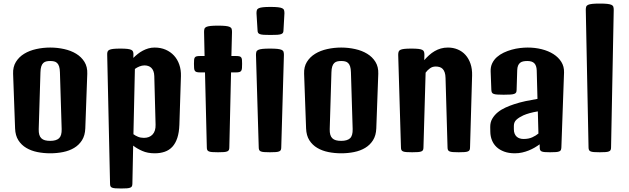

<svg xmlns="http://www.w3.org/2000/svg" viewBox="-20 -862 3559 1087"><path d="M54.2 -444.3Q52.7 -483.4 70.1 -511.5Q87.4 -539.6 116.9 -557.6Q146.5 -575.7 185.1 -584.2Q223.6 -592.8 264.2 -592.8Q304.7 -592.8 343.3 -584.2Q381.8 -575.7 411.4 -557.6Q440.9 -539.6 458.3 -511.5Q475.6 -483.4 474.1 -444.3L462.9 -135.3Q461.4 -95.2 444.3 -68.1Q427.2 -41 399.9 -24.7Q372.6 -8.3 337.4 -1.2Q302.2 5.9 264.6 5.9Q226.6 5.9 191.4 -1.2Q156.2 -8.3 128.7 -24.7Q101.1 -41 84 -67.9Q66.9 -94.7 65.4 -134.8ZM199.2 -130.9Q198.7 -112.3 202.4 -99.6Q206.1 -86.9 214.1 -79.1Q222.2 -71.3 234.6 -67.9Q247.1 -64.5 264.2 -64.5Q298.3 -64.5 314.2 -79.1Q330.1 -93.8 329.1 -131.3L319.3 -452.6Q318.8 -473.1 314.7 -485.8Q310.5 -498.5 303.2 -505.4Q295.9 -512.2 286.1 -514.4Q276.4 -516.6 264.2 -516.6Q252 -516.6 242.2 -514.4Q232.4 -512.2 225.1 -505.4Q217.8 -498.5 213.6 -485.8Q209.5 -473.1 209 -452.6Z M586.9 -551.3Q586.4 -561.5 588.6 -568.6Q590.8 -575.7 598.6 -579.6Q606.4 -583.5 621.3 -585.2Q636.2 -586.9 661.1 -586.9Q686 -586.9 700.9 -585.2Q715.8 -583.5 723.6 -579.6Q731.4 -575.7 733.6 -568.6Q735.8 -561.5 735.4 -551.3L734.9 -534.2Q746.6 -545.9 759.8 -556.4Q772.9 -566.9 788.1 -575Q803.2 -583 819.8 -587.9Q836.4 -592.8 855.5 -592.8Q889.6 -592.8 917.5 -580.8Q945.3 -568.8 965.1 -547.4Q984.9 -525.9 995.1 -496.1Q1005.4 -466.3 1004.4 -431.2L995.6 -156.2Q994.1 -112.3 983.9 -81.3Q973.6 -50.3 955.8 -31Q938 -11.7 912.6 -2.9Q887.2 5.9 856 5.9Q815.4 5.9 785.2 -7.6Q754.9 -21 733.9 -37.6L729.5 177.2Q729.5 186.5 727.1 191.9Q724.6 197.3 717.8 200.2Q710.9 203.1 698.7 204.1Q686.5 205.1 666 205.1Q645.5 205.1 633.1 204.1Q620.6 203.1 614 200.2Q607.4 197.3 605.2 191.9Q603 186.5 603 177.2ZM735.4 -102.1Q746.6 -93.8 761.5 -87.6Q776.4 -81.5 794.9 -81.5Q826.2 -81.5 844 -100.8Q861.8 -120.1 860.8 -156.2L853.5 -431.2Q853 -447.8 848.4 -459.5Q843.8 -471.2 836.2 -478.3Q828.6 -485.4 818.8 -488.5Q809.1 -491.7 798.3 -491.7Q783.7 -491.7 769.3 -485.8Q754.9 -480 743.7 -471.7Z M1140.6 -452.1H1113.3Q1100.6 -452.1 1093.5 -454.1Q1086.4 -456.1 1083 -461.4Q1079.6 -466.8 1078.9 -476.3Q1078.1 -485.8 1078.1 -501Q1078.1 -514.6 1078.9 -523.2Q1079.6 -531.7 1083 -536.6Q1086.4 -541.5 1093.5 -543.2Q1100.6 -544.9 1113.3 -544.9H1138.2L1135.3 -681.2Q1135.3 -691.4 1137.5 -698.5Q1139.6 -705.6 1147.9 -709.5Q1156.2 -713.4 1172.1 -715.1Q1188 -716.8 1214.4 -716.8Q1240.7 -716.8 1256.6 -715.1Q1272.5 -713.4 1280.8 -709.5Q1289.1 -705.6 1291.3 -698.5Q1293.5 -691.4 1293.5 -681.2L1290 -544.9H1315.4Q1328.1 -544.9 1335.2 -543.2Q1342.3 -541.5 1345.7 -536.6Q1349.1 -531.7 1349.9 -523.2Q1350.6 -514.6 1350.6 -501Q1350.6 -485.8 1349.9 -476.3Q1349.1 -466.8 1345.7 -461.4Q1342.3 -456.1 1335.2 -454.1Q1328.1 -452.1 1315.4 -452.1H1288.1L1278.3 -27.8Q1278.3 -18.6 1275.9 -13.2Q1273.4 -7.8 1266.6 -4.9Q1259.8 -2 1247.3 -1Q1234.9 0 1214.4 0Q1193.8 0 1181.4 -1Q1168.9 -2 1162.4 -4.9Q1155.8 -7.8 1153.3 -13.2Q1150.9 -18.6 1150.9 -27.8Z M1511.2 -664.1Q1487.3 -664.1 1472.9 -665Q1458.5 -666 1450.9 -668.9Q1443.4 -671.9 1440.7 -677.2Q1438 -682.6 1438 -691.9L1432.1 -787.1Q1432.1 -797.4 1434.3 -804.4Q1436.5 -811.5 1444.8 -815.4Q1453.1 -819.3 1469 -821Q1484.9 -822.8 1511.2 -822.8Q1537.6 -822.8 1553.5 -821Q1569.3 -819.3 1577.6 -815.4Q1585.9 -811.5 1588.1 -804.4Q1590.3 -797.4 1590.3 -787.1L1585 -691.9Q1585 -682.6 1582.3 -677.2Q1579.6 -671.9 1571.8 -668.9Q1564 -666 1549.6 -665Q1535.2 -664.1 1511.2 -664.1ZM1429.2 -551.3Q1429.2 -561.5 1431.4 -568.6Q1433.6 -575.7 1441.9 -579.6Q1450.2 -583.5 1466.1 -585.2Q1481.9 -586.9 1508.3 -586.9Q1534.7 -586.9 1550.5 -585.2Q1566.4 -583.5 1574.7 -579.6Q1583 -575.7 1585.2 -568.6Q1587.4 -561.5 1587.4 -551.3L1572.3 -27.8Q1572.3 -18.6 1569.8 -13.2Q1567.4 -7.8 1560.5 -4.9Q1553.7 -2 1541.3 -1Q1528.8 0 1508.3 0Q1487.8 0 1475.3 -1Q1462.9 -2 1456.3 -4.9Q1449.7 -7.8 1447.3 -13.2Q1444.8 -18.6 1444.8 -27.8Z M1701.7 -444.3Q1700.2 -483.4 1717.5 -511.5Q1734.9 -539.6 1764.4 -557.6Q1793.9 -575.7 1832.5 -584.2Q1871.1 -592.8 1911.6 -592.8Q1952.1 -592.8 1990.7 -584.2Q2029.3 -575.7 2058.8 -557.6Q2088.4 -539.6 2105.7 -511.5Q2123 -483.4 2121.6 -444.3L2110.4 -135.3Q2108.9 -95.2 2091.8 -68.1Q2074.7 -41 2047.4 -24.7Q2020 -8.3 1984.9 -1.2Q1949.7 5.9 1912.1 5.9Q1874 5.9 1838.9 -1.2Q1803.7 -8.3 1776.1 -24.7Q1748.5 -41 1731.4 -67.9Q1714.4 -94.7 1712.9 -134.8ZM1846.7 -130.9Q1846.2 -112.3 1849.9 -99.6Q1853.5 -86.9 1861.6 -79.1Q1869.6 -71.3 1882.1 -67.9Q1894.5 -64.5 1911.6 -64.5Q1945.8 -64.5 1961.7 -79.1Q1977.5 -93.8 1976.6 -131.3L1966.8 -452.6Q1966.3 -473.1 1962.2 -485.8Q1958 -498.5 1950.7 -505.4Q1943.4 -512.2 1933.6 -514.4Q1923.8 -516.6 1911.6 -516.6Q1899.4 -516.6 1889.6 -514.4Q1879.9 -512.2 1872.6 -505.4Q1865.2 -498.5 1861.1 -485.8Q1856.9 -473.1 1856.4 -452.6Z M2234.4 -551.3Q2234.4 -561.5 2236.6 -568.6Q2238.8 -575.7 2246.3 -579.6Q2253.9 -583.5 2268.8 -585.2Q2283.7 -586.9 2308.6 -586.9Q2333.5 -586.9 2348.4 -585.2Q2363.3 -583.5 2370.8 -579.6Q2378.4 -575.7 2380.6 -568.6Q2382.8 -561.5 2382.8 -551.3L2381.8 -521.5Q2395.5 -537.1 2409.9 -550Q2424.3 -563 2440.7 -572.5Q2457 -582 2475.6 -587.4Q2494.1 -592.8 2516.1 -592.8Q2545.9 -592.8 2571.5 -582Q2597.2 -571.3 2615.5 -550.8Q2633.8 -530.3 2643.8 -501Q2653.8 -471.7 2652.8 -434.6L2641.1 -27.8Q2641.1 -18.6 2638.7 -13.2Q2636.2 -7.8 2629.4 -4.9Q2622.6 -2 2610.1 -1Q2597.7 0 2577.1 0Q2556.6 0 2544.2 -1Q2531.7 -2 2525.1 -4.9Q2518.6 -7.8 2516.1 -13.2Q2513.7 -18.6 2513.7 -27.8L2502.4 -420.4Q2502 -439.5 2497.6 -452.1Q2493.2 -464.8 2485.8 -472.2Q2478.5 -479.5 2468.5 -482.4Q2458.5 -485.4 2446.8 -485.4Q2428.2 -485.4 2414.1 -475.1Q2399.9 -464.8 2389.6 -450.7L2377.4 -27.8Q2377.4 -18.6 2375 -13.2Q2372.6 -7.8 2365.7 -4.9Q2358.9 -2 2346.4 -1Q2334 0 2313.5 0Q2293 0 2280.5 -1Q2268.1 -2 2261.5 -4.9Q2254.9 -7.8 2252.4 -13.2Q2250 -18.6 2250 -27.8Z M2755.4 -142.1Q2754.9 -169.4 2767.1 -190.2Q2779.3 -210.9 2798.6 -226.6Q2817.9 -242.2 2842.3 -253.2Q2866.7 -264.2 2890.6 -272Q2921.4 -282.2 2955.8 -289.6Q2990.2 -296.9 3022.9 -302.2L3018.6 -463.9Q3017.6 -490.7 3005.1 -503.7Q2992.7 -516.6 2965.8 -516.6Q2953.1 -516.6 2942.9 -514.6Q2932.6 -512.7 2925 -506.8Q2917.5 -501 2913.1 -490.7Q2908.7 -480.5 2908.2 -464.4L2904.8 -353.5Q2904.8 -344.2 2902.1 -338.9Q2899.4 -333.5 2891.6 -330.6Q2883.8 -327.6 2869.4 -326.7Q2855 -325.7 2831.1 -325.7Q2809.1 -325.7 2795.4 -326.7Q2781.7 -327.6 2774.4 -330.6Q2767.1 -333.5 2764.6 -338.9Q2762.2 -344.2 2761.7 -353.5L2757.8 -457.5Q2756.8 -483.4 2766.6 -503.7Q2776.4 -523.9 2793.2 -538.8Q2810.1 -553.7 2831.8 -564Q2853.5 -574.2 2877.2 -580.8Q2900.9 -587.4 2924.3 -590.1Q2947.8 -592.8 2967.3 -592.8Q3009.3 -592.8 3047.1 -583.3Q3085 -573.7 3113.3 -555.7Q3141.6 -537.6 3158 -511.5Q3174.3 -485.4 3173.3 -451.7L3158.2 -27.8Q3157.7 -18.6 3155.5 -13.2Q3153.3 -7.8 3146.5 -4.9Q3139.6 -2 3127.2 -1Q3114.7 0 3094.2 0Q3075.2 0 3063.7 -1Q3052.2 -2 3046.1 -4.9Q3040 -7.8 3037.8 -13.2Q3035.6 -18.6 3035.6 -27.8L3035.2 -44.9Q3022 -35.2 3006.3 -26.1Q2990.7 -17.1 2973.1 -10Q2955.6 -2.9 2935.8 1.5Q2916 5.9 2894.5 5.9Q2860.4 5.9 2834.5 -3.7Q2808.6 -13.2 2791.3 -29.5Q2773.9 -45.9 2765.1 -68.1Q2756.3 -90.3 2755.9 -115.7ZM2889.2 -130.4Q2889.2 -115.7 2893.6 -105.2Q2897.9 -94.7 2905.3 -88.1Q2912.6 -81.5 2922.6 -78.4Q2932.6 -75.2 2944.3 -75.2Q2972.7 -75.2 2993.2 -84.5Q3013.7 -93.8 3028.3 -106L3024.9 -231.4Q2998.5 -227.1 2978.5 -221.4Q2958.5 -215.8 2942.9 -209Q2918.5 -197.8 2903.8 -184.3Q2889.2 -170.9 2889.2 -149.4Z M3296.4 -806.2Q3296.4 -816.4 3298.6 -823.5Q3300.8 -830.6 3309.1 -834.5Q3317.4 -838.4 3333.3 -840.1Q3349.1 -841.8 3375.5 -841.8Q3401.9 -841.8 3417.7 -840.1Q3433.6 -838.4 3441.9 -834.5Q3450.2 -830.6 3452.4 -823.5Q3454.6 -816.4 3454.6 -806.2L3439.5 -27.8Q3439.5 -18.6 3437 -13.2Q3434.6 -7.8 3427.7 -4.9Q3420.9 -2 3408.4 -1Q3396 0 3375.5 0Q3355 0 3342.5 -1Q3330.1 -2 3323.5 -4.9Q3316.9 -7.8 3314.5 -13.2Q3312 -18.6 3312 -27.8Z"/></svg>

Font: Denk One
Style: Regular
Weight: 400
Designer: Irina Smirnova
Foundry: Irina Smirnova
Version: Version 1.002